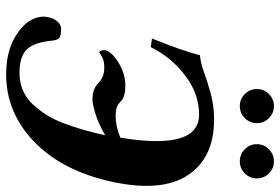

<svg xmlns="http://www.w3.org/2000/svg" viewBox="-162 -729 903 619"><g transform="rotate(90 289.5 -419.5)"><path d="M416 -307.1Q377 -284.7 345.9 -275.4Q314.9 -266.1 300.8 -266.1Q284.2 -266.1 272.7 -270Q261.2 -273.9 254.4 -279.5Q247.6 -285.2 241 -290.8Q234.4 -296.4 223.4 -300.3Q212.4 -304.2 196.8 -304.2Q181.2 -304.2 170.7 -300Q160.2 -295.9 155.3 -292Q150.4 -288.1 147.9 -288.1Q145.5 -288.1 143.1 -294.4Q140.6 -300.8 142.1 -307.1Q146 -327.6 181.6 -349.9Q217.3 -372.1 256.8 -372.1Q274.4 -372.1 285.6 -368.9Q296.9 -365.7 302.5 -361.1Q308.1 -356.4 313.2 -351.8Q318.4 -347.2 327.9 -344Q337.4 -340.8 353 -340.8Q387.7 -340.8 423.8 -356Q465.8 -609.9 349.1 -609.9Q283.2 -609.9 224.4 -565.7Q165.5 -521.5 131.8 -454.1L104 -458Q142.1 -550.8 158.2 -612.8Q179.7 -613.8 211.2 -625.2Q242.7 -636.7 282.2 -647.5Q321.8 -658.2 365.2 -658.2Q488.3 -658.2 544.2 -574.5Q600.1 -490.7 566.9 -333Q532.2 -170.4 438 -79.1Q343.8 12.2 219.2 12.2Q121.6 12.2 64 -43Q46.9 -59.1 38.8 -80.8Q30.8 -102.5 35.2 -122.1Q38.6 -141.1 49.3 -153.1Q60.1 -165 73.2 -165Q95.2 -165 102.5 -159.2Q109.9 -153.3 111.8 -129.9Q117.7 -75.7 140.6 -53.2Q163.6 -30.8 214.8 -30.8Q244.6 -30.8 270 -41.3Q295.4 -51.8 314.7 -72Q334 -92.3 349.6 -116.7Q365.2 -141.1 377.7 -174.3Q390.1 -207.5 398.9 -238.3Q407.7 -269 416 -307.1ZM444.8 -795.9Q444.8 -818.8 461.2 -835Q477.5 -851.1 500 -851.1Q522.9 -851.1 539.1 -835Q555.2 -818.8 555.2 -795.9Q555.2 -773.4 539.1 -757.3Q522.9 -741.2 500 -741.2Q477.5 -741.2 461.2 -757.3Q444.8 -773.4 444.8 -795.9ZM267.1 -795.9Q267.1 -818.8 283.2 -835Q299.3 -851.1 321.8 -851.1Q344.7 -851.1 360.8 -835Q377 -818.8 377 -795.9Q377 -773.4 360.8 -757.3Q344.7 -741.2 321.8 -741.2Q299.3 -741.2 283.2 -757.3Q267.1 -773.4 267.1 -795.9Z"/></g></svg>

Font: Common Serif
Style: Bold Italic
Weight: 700
Italic angle: -12°
Designer: Philipp H. Poll, Khaled Hosny
Foundry: Stefan Peev, Context Ltd.
Version: Version 1.026